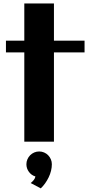

<svg xmlns="http://www.w3.org/2000/svg" viewBox="-20 -791 500 1072"><path d="M281.2 0H115.7V-498.5H13.2V-564H115.7V-771.5H281.2V-564H452.1V-498.5H281.2ZM269.5 126Q269.5 144 264.9 162.8Q260.3 181.6 251.7 199.2Q243.2 216.8 231.9 232.7Q220.7 248.5 207.5 260.7L151.4 231Q159.7 224.6 168 214.6Q176.3 204.6 177.7 194.3Q155.3 187.5 141.4 168.5Q127.4 149.4 127.4 126Q127.4 111.3 133.1 98.4Q138.7 85.4 148.4 75.7Q158.2 65.9 171.1 60.3Q184.1 54.7 198.7 54.7Q213.4 54.7 226.3 60.3Q239.3 65.9 248.8 75.7Q258.3 85.4 263.9 98.4Q269.5 111.3 269.5 126Z"/></svg>

Font: Aclonica
Style: Regular
Weight: 400
Version: Version 1.001